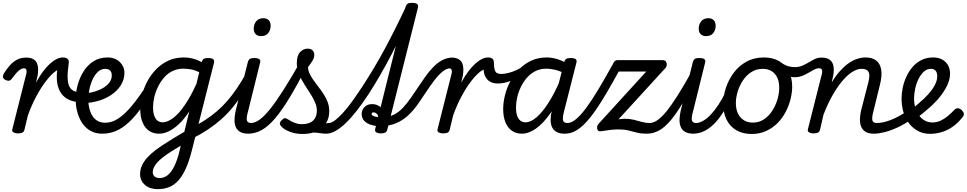

<svg xmlns="http://www.w3.org/2000/svg" viewBox="-26 -923 6797 1350"><path d="M99 15Q82 15 69 8Q56 1 61 -16L160 -408Q163 -424 158.5 -433.5Q154 -443 142 -443Q131 -443 119 -436Q107 -429 93 -414Q79 -399 60 -373Q50 -359 40 -356Q30 -353 14 -360Q-5 -370 -5.5 -381.5Q-6 -393 1 -406Q21 -438 43 -463Q65 -488 93 -503Q121 -518 158 -518Q190 -518 208.5 -507Q227 -496 234.5 -477.5Q242 -459 242 -437Q242 -415 239 -394L227 -342Q251 -386 275.5 -419Q300 -452 325 -474.5Q350 -497 372.5 -508Q395 -519 415 -519Q434 -519 442 -507Q450 -495 448 -479Q446 -463 434.5 -451Q423 -439 404 -439Q385 -439 356 -415.5Q327 -392 294 -348.5Q261 -305 228.5 -244.5Q196 -184 170 -111L146 -11Q143 2 132.5 8.5Q122 15 99 15Z M526 -205Q487 -208 456 -223Q425 -238 404.5 -266.5Q384 -295 376.5 -339Q369 -383 378 -444L416 -519Q436 -519 448.5 -510Q461 -501 457 -477Q448 -414 449.5 -375Q451 -336 462 -314.5Q473 -293 492.5 -284Q512 -275 538 -273Q552 -272 558 -261Q564 -250 563 -236.5Q562 -223 553 -213.5Q544 -204 526 -205Z M525 -268Q557 -263 597 -269.5Q637 -276 674.5 -292Q712 -308 736 -334Q760 -360 760 -393Q760 -416 748 -427.5Q736 -439 713 -439Q699 -439 692.5 -451Q686 -463 687.5 -479Q689 -495 699.5 -507Q710 -519 731 -519Q757 -519 779 -510.5Q801 -502 816.5 -487Q832 -472 840.5 -452.5Q849 -433 849 -411Q849 -364 823.5 -323.5Q798 -283 753 -253.5Q708 -224 649.5 -209.5Q591 -195 527 -200Z M694 17Q655 17 625 4Q595 -9 572.5 -32.5Q550 -56 535.5 -86.5Q521 -117 513.5 -151.5Q506 -186 506 -221Q506 -271 519.5 -323Q533 -375 560.5 -419.5Q588 -464 630.5 -491.5Q673 -519 731 -519Q743 -519 746.5 -507Q750 -495 747 -479Q744 -463 735 -451Q726 -439 714 -439Q685 -439 663 -418.5Q641 -398 625.5 -365Q610 -332 602.5 -294.5Q595 -257 595 -222Q595 -190 602 -161Q609 -132 623 -109Q637 -86 660 -73Q683 -60 715 -60Q761 -60 806.5 -90Q852 -120 903 -181.5Q954 -243 1015 -339Q1020 -347 1032.5 -343Q1045 -339 1055 -330.5Q1065 -322 1061 -313Q1011 -224 965 -161Q919 -98 875 -58.5Q831 -19 786.5 -1Q742 17 694 17Z M1083 407Q1028 407 993.5 377.5Q959 348 959 301Q959 269 972 240.5Q985 212 1010 184.5Q1035 157 1071.5 129.5Q1108 102 1156 73Q1175 61 1193.5 49.5Q1212 38 1231.5 26.5Q1251 15 1270 4L1305 -140Q1269 -85 1232 -50.5Q1195 -16 1160 0.5Q1125 17 1092 17Q1051 17 1021.5 -3.5Q992 -24 976 -63Q960 -102 960 -156Q960 -202 972.5 -253Q985 -304 1010 -351Q1035 -398 1072 -436Q1109 -474 1157.5 -496.5Q1206 -519 1266 -519Q1287 -519 1308.5 -515.5Q1330 -512 1351 -504.5Q1372 -497 1392 -486L1394 -491Q1398 -505 1408 -510Q1418 -515 1436 -515Q1465 -515 1474 -506Q1483 -497 1478 -479L1321 142Q1303 212 1280.5 262Q1258 312 1229.5 344.5Q1201 377 1164.5 392Q1128 407 1083 407ZM1097 329Q1127 329 1152.5 309Q1178 289 1199 247Q1220 205 1236 139L1245 101Q1234 108 1222.5 115Q1211 122 1200 128.5Q1189 135 1177 143Q1144 164 1119.5 183Q1095 202 1079.5 219.5Q1064 237 1056 254Q1048 271 1048 287Q1048 299 1053.5 309Q1059 319 1070 324Q1081 329 1097 329ZM1117 -63Q1152 -63 1192 -93.5Q1232 -124 1273.5 -184.5Q1315 -245 1355 -333L1375 -415Q1343 -431 1314.5 -435.5Q1286 -440 1261 -440Q1220 -440 1186 -423Q1152 -406 1127 -377Q1102 -348 1084.5 -312Q1067 -276 1058.5 -238.5Q1050 -201 1050 -167Q1050 -136 1057.5 -112.5Q1065 -89 1080 -76Q1095 -63 1117 -63Z M1332 48Q1320 55 1310.5 48Q1301 41 1297 27.5Q1293 14 1296.5 0.5Q1300 -13 1313 -19Q1368 -48 1414 -77.5Q1460 -107 1499.5 -141Q1539 -175 1573.5 -215Q1608 -255 1640.5 -303Q1673 -351 1705 -409Q1714 -424 1727 -423Q1740 -422 1747 -411Q1754 -400 1745 -383Q1712 -317 1678.5 -263.5Q1645 -210 1608.5 -166Q1572 -122 1530.5 -85Q1489 -48 1440 -15Q1391 18 1332 48Z M1721 17Q1684 17 1662 4Q1640 -9 1631 -32Q1622 -55 1623 -83.5Q1624 -112 1631 -144L1716 -484Q1721 -503 1731 -509Q1741 -515 1760 -515Q1789 -515 1798.5 -506Q1808 -497 1802 -479L1719 -144Q1705 -95 1710 -76.5Q1715 -58 1741 -58Q1755 -58 1761.5 -46.5Q1768 -35 1766.5 -20.5Q1765 -6 1753.5 5.5Q1742 17 1721 17ZM1808 -669Q1786 -669 1772 -682.5Q1758 -696 1758 -722Q1758 -751 1775 -773Q1792 -795 1827 -795Q1849 -795 1863 -781.5Q1877 -768 1877 -741Q1877 -713 1860.5 -691Q1844 -669 1808 -669Z M1718 17Q1699 17 1693 5.5Q1687 -6 1690.5 -20.5Q1694 -35 1706 -46.5Q1718 -58 1737 -58Q1766 -58 1798.5 -81Q1831 -104 1872.5 -155.5Q1914 -207 1967.5 -291Q2021 -375 2091 -498Q2098 -512 2112.5 -510Q2127 -508 2137 -497.5Q2147 -487 2140 -473Q2070 -336 2013.5 -242Q1957 -148 1908.5 -91Q1860 -34 1814 -8.5Q1768 17 1718 17Z M2268 17Q2247 17 2226 13.5Q2205 10 2180.5 9Q2156 8 2125 14L2145 -14Q2178 -28 2205.5 -38Q2233 -48 2254 -53Q2275 -58 2288 -58Q2297 -58 2299.5 -46.5Q2302 -35 2299 -20.5Q2296 -6 2288 5.5Q2280 17 2268 17ZM2101 19Q2051 19 2011 3Q1971 -13 1954 -32Q1941 -45 1942 -56.5Q1943 -68 1957 -80Q1968 -92 1977.5 -92Q1987 -92 2002 -82Q2020 -69 2045 -59.5Q2070 -50 2098 -50Q2149 -50 2175.5 -75Q2202 -100 2202 -144Q2202 -170 2192 -196Q2182 -222 2166 -248.5Q2150 -275 2132 -302Q2114 -329 2097.5 -358Q2081 -387 2071 -417Q2061 -447 2061 -479Q2061 -532 2084 -556.5Q2107 -581 2137 -581Q2160 -581 2172 -568.5Q2184 -556 2184 -537Q2184 -518 2171 -496Q2158 -474 2140 -452Q2140 -428 2151 -405Q2162 -382 2179 -358Q2196 -334 2215 -309.5Q2234 -285 2251 -258.5Q2268 -232 2278.5 -203.5Q2289 -175 2289 -142Q2289 -68 2238.5 -24.5Q2188 19 2101 19Z M2268 17Q2251 17 2244.5 5.5Q2238 -6 2241 -20.5Q2244 -35 2255.5 -46.5Q2267 -58 2285 -58Q2304 -58 2329.5 -77Q2355 -96 2386 -130Q2417 -164 2451.5 -212Q2486 -260 2524 -318Q2562 -376 2601.5 -442Q2641 -508 2679.5 -579.5Q2718 -651 2755 -725Q2792 -799 2826 -872Q2831 -883 2841.5 -888Q2852 -893 2863 -892.5Q2874 -892 2880.5 -886.5Q2887 -881 2884 -872Q2847 -787 2808 -704Q2769 -621 2728 -542.5Q2687 -464 2645.5 -392Q2604 -320 2563 -257.5Q2522 -195 2482.5 -144.5Q2443 -94 2405.5 -58Q2368 -22 2333.5 -2.5Q2299 17 2268 17Z M2650 15Q2633 15 2620.5 8Q2608 1 2612 -16L2825 -872Q2831 -891 2840.5 -897Q2850 -903 2870 -903Q2899 -903 2908 -894Q2917 -885 2912 -867L2697 -11Q2694 2 2683.5 8.5Q2673 15 2650 15Z M2645 -36Q2611 -36 2581.5 -45.5Q2552 -55 2534.5 -74Q2517 -93 2517 -122Q2517 -150 2537 -170.5Q2557 -191 2590 -191Q2616 -191 2636.5 -179Q2657 -167 2667 -147.5Q2677 -128 2672 -105L2631 -89Q2635 -103 2630.5 -112.5Q2626 -122 2617.5 -127.5Q2609 -133 2601 -133Q2587 -133 2587 -121Q2587 -112 2604 -105.5Q2621 -99 2661 -99Q2707 -99 2742.5 -116.5Q2778 -134 2806.5 -164.5Q2835 -195 2861 -232.5Q2887 -270 2914 -310Q2939 -348 2965 -384.5Q2991 -421 3020.5 -451.5Q3050 -482 3083.5 -500Q3117 -518 3158 -518Q3177 -518 3183.5 -506.5Q3190 -495 3187 -480.5Q3184 -466 3172 -454.5Q3160 -443 3141 -443Q3114 -443 3085.5 -419.5Q3057 -396 3028 -358Q2999 -320 2970 -276Q2942 -233 2912.5 -191Q2883 -149 2846.5 -114Q2810 -79 2761 -57.5Q2712 -36 2645 -36Z M3089 15Q3072 15 3059 8Q3046 1 3051 -16L3150 -408Q3153 -424 3148.5 -433.5Q3144 -443 3129 -443Q3116 -443 3110.5 -454.5Q3105 -466 3107 -480.5Q3109 -495 3118.5 -506.5Q3128 -518 3145 -518Q3179 -518 3198 -507Q3217 -496 3224.5 -477.5Q3232 -459 3232 -437Q3232 -415 3229 -394L3217 -342Q3241 -386 3265.5 -419Q3290 -452 3315 -474.5Q3340 -497 3362.5 -508Q3385 -519 3405 -519Q3424 -519 3432 -507Q3440 -495 3438 -479Q3436 -463 3424.5 -451Q3413 -439 3394 -439Q3375 -439 3346 -415.5Q3317 -392 3284 -348.5Q3251 -305 3218.5 -244.5Q3186 -184 3160 -111L3136 -11Q3133 2 3122.5 8.5Q3112 15 3089 15Z M3473 -336Q3443 -336 3421 -348Q3399 -360 3386.5 -384.5Q3374 -409 3374 -444L3406 -519Q3426 -519 3436.5 -510Q3447 -501 3447 -477Q3447 -448 3452.5 -431.5Q3458 -415 3469 -409Q3480 -403 3497 -403Q3520 -403 3548.5 -410Q3577 -417 3605.5 -430Q3634 -443 3654 -459Q3663 -467 3671 -460Q3679 -453 3681 -441.5Q3683 -430 3674 -422Q3643 -394 3609 -375Q3575 -356 3540.5 -346Q3506 -336 3473 -336Z M3644 17Q3603 17 3573.5 -3.5Q3544 -24 3528 -63Q3512 -102 3512 -155Q3512 -202 3524.5 -253Q3537 -304 3562 -351Q3587 -398 3624 -436Q3661 -474 3709.5 -496.5Q3758 -519 3818 -519Q3858 -519 3900 -505Q3942 -491 3978 -465L3965 -394Q3919 -422 3882.5 -431Q3846 -440 3814 -440Q3772 -440 3738.5 -423Q3705 -406 3679.5 -377Q3654 -348 3636.5 -312Q3619 -276 3610.5 -238.5Q3602 -201 3602 -167Q3602 -135 3609.5 -111.5Q3617 -88 3632 -75.5Q3647 -63 3669 -63Q3706 -63 3748 -99.5Q3790 -136 3833.5 -205Q3877 -274 3918 -372L3947 -325Q3900 -207 3847.5 -131.5Q3795 -56 3743 -19.5Q3691 17 3644 17ZM3945 17Q3907 17 3885 3.5Q3863 -10 3854 -32.5Q3845 -55 3845.5 -84Q3846 -113 3854 -144L3940 -484Q3946 -503 3955.5 -509Q3965 -515 3985 -515Q4014 -515 4023 -506Q4032 -497 4026 -479L3941 -144Q3928 -95 3933 -76.5Q3938 -58 3964 -58Q3977 -58 3983.5 -46.5Q3990 -35 3988.5 -20.5Q3987 -6 3976 5.5Q3965 17 3945 17Z M3945 17Q3931 17 3925.5 5.5Q3920 -6 3922.5 -20.5Q3925 -35 3935.5 -46.5Q3946 -58 3964 -58Q3991 -58 4023.5 -84.5Q4056 -111 4095 -163.5Q4134 -216 4181.5 -295Q4229 -374 4286 -477Q4292 -488 4303 -488.5Q4314 -489 4324 -483Q4334 -477 4339.5 -466.5Q4345 -456 4338 -445Q4286 -350 4242.5 -275.5Q4199 -201 4160.5 -146Q4122 -91 4087 -55Q4052 -19 4017.5 -1Q3983 17 3945 17Z M4521 17Q4482 17 4452.5 9.5Q4423 2 4393.5 -5.5Q4364 -13 4325 -13Q4296 -13 4269.5 -10Q4243 -7 4222.5 -3.5Q4202 0 4191 0Q4182 0 4176.5 -9Q4171 -18 4172.5 -30.5Q4174 -43 4184 -54L4518 -420H4297Q4286 -420 4281.5 -430Q4277 -440 4281 -460Q4285 -481 4294 -490.5Q4303 -500 4315 -500H4633Q4649 -500 4656 -490.5Q4663 -481 4662.5 -468.5Q4662 -456 4654 -446L4323 -84Q4337 -86 4347.5 -87Q4358 -88 4368 -88Q4402 -88 4431.5 -80.5Q4461 -73 4488 -65.5Q4515 -58 4541 -58Q4553 -58 4557.5 -48.5Q4562 -39 4557 -20Q4554 -2 4544.5 7.5Q4535 17 4521 17Z M4522 17Q4508 17 4501 5.5Q4494 -6 4496 -20.5Q4498 -35 4509 -46.5Q4520 -58 4541 -58Q4567 -58 4596 -77.5Q4625 -97 4660 -140Q4695 -183 4739 -252.5Q4783 -322 4838 -421Q4846 -435 4859.5 -434Q4873 -433 4882 -423Q4891 -413 4884 -400Q4824 -282 4776 -201.5Q4728 -121 4686.5 -73Q4645 -25 4605 -4Q4565 17 4522 17Z M4850 17Q4813 17 4791 4Q4769 -9 4760 -32Q4751 -55 4752 -83.5Q4753 -112 4760 -144L4845 -484Q4850 -503 4860 -509Q4870 -515 4889 -515Q4918 -515 4927.5 -506Q4937 -497 4931 -479L4848 -144Q4834 -95 4839 -76.5Q4844 -58 4870 -58Q4884 -58 4890.5 -46.5Q4897 -35 4895.5 -20.5Q4894 -6 4882.5 5.5Q4871 17 4850 17ZM4937 -669Q4915 -669 4901 -682.5Q4887 -696 4887 -722Q4887 -751 4904 -773Q4921 -795 4956 -795Q4978 -795 4992 -781.5Q5006 -768 5006 -741Q5006 -713 4989.5 -691Q4973 -669 4937 -669Z M4847 17Q4833 17 4826 5.5Q4819 -6 4821 -20.5Q4823 -35 4834 -46.5Q4845 -58 4866 -58Q4891 -58 4918 -73.5Q4945 -89 4972 -117.5Q4999 -146 5025.5 -186.5Q5052 -227 5077 -278Q5084 -292 5097.5 -291.5Q5111 -291 5120.5 -281.5Q5130 -272 5124 -259Q5094 -191 5062 -139Q5030 -87 4995.5 -52.5Q4961 -18 4924 -0.5Q4887 17 4847 17Z M5259 19Q5196 19 5151 -7.5Q5106 -34 5082.5 -82Q5059 -130 5059 -192Q5059 -247 5077.5 -304Q5096 -361 5132 -410Q5168 -459 5221.5 -489Q5275 -519 5345 -519Q5408 -519 5452.5 -493Q5497 -467 5520.5 -420.5Q5544 -374 5544 -314Q5544 -272 5532.5 -226Q5521 -180 5498 -136Q5475 -92 5441 -57.5Q5407 -23 5361 -2Q5315 19 5259 19ZM5267 -61Q5312 -61 5346.5 -84.5Q5381 -108 5404.5 -145Q5428 -182 5440.5 -224.5Q5453 -267 5453 -306Q5453 -348 5439 -377.5Q5425 -407 5399 -423Q5373 -439 5338 -439Q5292 -439 5256.5 -416Q5221 -393 5197 -356.5Q5173 -320 5160.5 -278Q5148 -236 5148 -198Q5148 -155 5163 -124.5Q5178 -94 5204.5 -77.5Q5231 -61 5267 -61Z M5560 -380Q5543 -380 5521.5 -385.5Q5500 -391 5479.5 -400.5Q5459 -410 5442 -421Q5433 -428 5431.5 -440.5Q5430 -453 5434.5 -465Q5439 -477 5448 -482.5Q5457 -488 5467 -481Q5497 -462 5520 -456.5Q5543 -451 5563 -451Q5591 -451 5614.5 -461Q5638 -471 5659.5 -484Q5681 -497 5702.5 -507.5Q5724 -518 5749 -518Q5762 -518 5768.5 -506.5Q5775 -495 5774 -480.5Q5773 -466 5762.5 -454.5Q5752 -443 5732 -443Q5716 -443 5698 -433.5Q5680 -424 5659.5 -411.5Q5639 -399 5614.5 -389.5Q5590 -380 5560 -380Z M6119 17Q6081 17 6059.5 3.5Q6038 -10 6029 -32.5Q6020 -55 6020.5 -84Q6021 -113 6028 -144L6080 -346Q6087 -373 6086.5 -394Q6086 -415 6073.5 -427Q6061 -439 6032 -439Q6000 -439 5964.5 -416Q5929 -393 5893.5 -350Q5858 -307 5825 -248Q5792 -189 5764 -116L5740 -11Q5737 2 5726.5 8.5Q5716 15 5693 15Q5676 15 5663 8Q5650 1 5655 -16L5754 -408Q5757 -424 5752.5 -433.5Q5748 -443 5733 -443Q5721 -443 5716 -454.5Q5711 -466 5712.5 -480.5Q5714 -495 5723.5 -506.5Q5733 -518 5749 -518Q5783 -518 5801.5 -507Q5820 -496 5828 -478Q5836 -460 5836.5 -437.5Q5837 -415 5833 -394L5822 -343Q5848 -387 5877 -420Q5906 -453 5936 -475Q5966 -497 5997.5 -508Q6029 -519 6060 -519Q6108 -519 6135.5 -497Q6163 -475 6170 -432.5Q6177 -390 6161 -327L6116 -144Q6103 -95 6108 -76.5Q6113 -58 6139 -58Q6153 -58 6159.5 -46.5Q6166 -35 6164 -20.5Q6162 -6 6151 5.5Q6140 17 6119 17Z M6119 17Q6100 17 6093.5 5.5Q6087 -6 6091 -20.5Q6095 -35 6107 -46.5Q6119 -58 6138 -58Q6182 -58 6237.5 -79.5Q6293 -101 6354 -143Q6366 -152 6376 -147Q6386 -142 6392 -130.5Q6398 -119 6397 -106Q6396 -93 6385 -85Q6333 -49 6284 -26.5Q6235 -4 6193 6.5Q6151 17 6119 17Z M6355 -137Q6377 -151 6398.5 -167Q6420 -183 6438 -200Q6474 -230 6502.5 -262Q6531 -294 6547.5 -326Q6564 -358 6564 -386Q6564 -413 6552.5 -426Q6541 -439 6518 -439Q6491 -439 6469.5 -419Q6448 -399 6432.5 -368Q6417 -337 6409 -300Q6401 -263 6401 -230Q6401 -197 6409.5 -166.5Q6418 -136 6435 -112.5Q6452 -89 6476 -75.5Q6500 -62 6530 -62Q6560 -62 6586.5 -74Q6613 -86 6637.5 -106.5Q6662 -127 6684 -150Q6697 -164 6711.5 -161.5Q6726 -159 6737 -148Q6749 -136 6751 -124Q6753 -112 6741 -98Q6707 -55 6669 -29.5Q6631 -4 6592 7Q6553 18 6514 18Q6474 18 6442.5 4.5Q6411 -9 6386.5 -32.5Q6362 -56 6345.5 -87.5Q6329 -119 6321 -154.5Q6313 -190 6313 -227Q6313 -264 6321 -304.5Q6329 -345 6346.5 -383Q6364 -421 6390.5 -452Q6417 -483 6453 -501Q6489 -519 6536 -519Q6572 -519 6598.5 -504.5Q6625 -490 6639.5 -464.5Q6654 -439 6654 -405Q6654 -363 6632 -318.5Q6610 -274 6573 -230.5Q6536 -187 6489 -149Q6467 -129 6441 -109.5Q6415 -90 6387 -73Z"/></svg>

Font: Playwrite DE SAS
Style: Regular
Weight: 400
Designer: Veronika Burian, José Scaglione
Foundry: TypeTogether
Version: Version 1.002